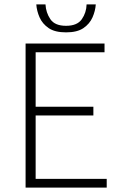

<svg xmlns="http://www.w3.org/2000/svg" viewBox="-20 -858 555 878"><path d="M97 0V-659H458V-619H143V-370H407V-330H143V-40H468V0ZM282 -710Q231 -710 202.5 -729.5Q174 -749 161 -778.5Q148 -808 146 -838H188Q190 -800 210.5 -770Q231 -740 282 -740Q333 -740 354 -770Q375 -800 376 -838H418Q416 -808 403 -778.5Q390 -749 361.5 -729.5Q333 -710 282 -710Z"/></svg>

Font: Source Sans 3 Light
Style: Regular
Weight: 300
Designer: Paul D. Hunt
Foundry: Adobe
Version: Version 3.052;hotconv 1.1.0;makeotfexe 2.6.0